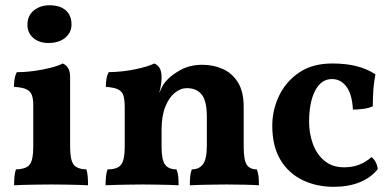

<svg xmlns="http://www.w3.org/2000/svg" viewBox="-20 -712 1502 741"><path d="M34.4 3Q34.4 -14.8 35.9 -30.5Q37.4 -46.2 41.5 -58.3Q81.5 -59.3 94.9 -77.3Q108.4 -95.3 108.4 -145.3V-306.2Q108.4 -329.7 103.1 -344.7Q97.8 -359.6 81.8 -367.4Q65.8 -375.1 33.9 -376.7Q33.9 -391.9 36.2 -406.6Q38.4 -421.3 45 -433.5Q78.3 -433.5 113.9 -438.5Q149.5 -443.5 178.6 -451.3Q207.7 -459 221.8 -467Q235 -461.9 242.8 -449.5Q250.6 -437.1 250.6 -414.5V-145.3Q250.6 -95.3 263.9 -77.3Q277.1 -59.3 313.3 -58.3Q317.3 -46.2 318.6 -29.8Q319.8 -13.4 319.8 3Q305.4 2 282.3 1.5Q259.1 1 232 0.5Q204.9 0 177.6 0Q150.8 0 122.9 0.5Q95.1 1 72 1.5Q48.8 2 34.4 3ZM167.3 -546.1Q130.8 -546.1 108.4 -565.7Q85.9 -585.3 85.9 -616.1Q85.9 -651.9 110.7 -671.8Q135.4 -691.7 171 -691.7Q211.6 -691.7 233.8 -672.1Q256 -652.5 256 -617.1Q256 -586.8 231.8 -566.4Q207.5 -546.1 167.3 -546.1Z M461.4 -208.8V-296.3Q461.4 -325 456.9 -341.5Q452.4 -358.1 437 -366.4Q421.5 -374.6 388.5 -376.7Q388.5 -391.9 390.7 -406.6Q393 -421.3 399.6 -433.5Q453 -434.5 502.4 -444.7Q551.8 -455 575.3 -467Q588.5 -461.9 596.1 -449.3Q603.6 -436.6 603.6 -412.6ZM920.5 -145.3Q920.5 -94.8 932.1 -76.6Q943.8 -58.3 971.1 -58.3Q976.2 -45.6 977.8 -31.2Q979.3 -16.7 979.3 3Q957.3 1.5 922.5 0.8Q887.7 0 854.6 0Q833 0 805.3 0.5Q777.6 1 752.8 1.5Q728.1 2 712.6 3Q712.6 -14.7 713.9 -29.9Q715.2 -45.1 720.2 -58.3Q748.4 -58.3 763.3 -78.1Q778.3 -97.9 778.3 -151V-259.7Q778.3 -323.4 758 -347.6Q737.8 -371.8 701.5 -371.8Q676.5 -371.8 654.2 -353.4Q631.8 -335.1 617.7 -299.6Q603.6 -264.2 603.6 -211V-145.3Q603.6 -94.2 617.3 -76.3Q631 -58.3 661.1 -58.3Q666.7 -44.1 668 -29.9Q669.3 -15.7 669.3 3Q654.7 2 631.1 1.5Q607.4 1 581.5 0.5Q555.6 0 532.5 0Q510.4 0 482.1 0.5Q453.9 1 428.1 1.5Q402.4 2 387.4 3Q387.4 -15.7 389.2 -31.7Q391 -47.7 395 -58.3Q434 -58.3 447.7 -76.8Q461.4 -95.3 461.4 -145.3V-296.3L603.6 -412.6Q603.6 -400.6 601.3 -385Q599 -369.5 594 -352.5Q599.6 -365.3 605.7 -377.3Q611.9 -389.3 621.5 -399.9Q642.2 -423.4 678.1 -442.7Q714.1 -462 761.3 -462Q803 -462 839.4 -446Q875.8 -430 898.2 -394.2Q920.5 -358.4 920.5 -299Z M1437.8 -59.2Q1411.3 -26.1 1368.2 -8.6Q1325 9 1268.5 9Q1201.4 9 1147.6 -17Q1093.8 -43 1062.3 -95.2Q1030.8 -147.4 1030.8 -227Q1030.8 -287 1056.9 -342Q1083 -397 1134.4 -432Q1185.9 -467 1262.3 -467Q1316.1 -467 1356.7 -456.5Q1397.3 -446 1428.9 -425.1Q1423.4 -396.7 1421.1 -367.4Q1418.8 -338 1418.8 -301.7Q1403 -294.6 1381.9 -291.8Q1360.8 -289 1342 -289Q1339.1 -347 1317.4 -377Q1295.7 -406.9 1261.1 -406.9Q1219.4 -406.9 1196.1 -361.7Q1172.9 -316.5 1172.9 -241.5Q1172.9 -197.7 1187.3 -157.4Q1201.7 -117.1 1231.9 -91.7Q1262 -66.3 1308.6 -66.3Q1340.6 -66.3 1367.2 -76.8Q1393.9 -87.4 1413.8 -106Q1423.4 -98.3 1429.9 -86.1Q1436.3 -73.9 1437.8 -59.2Z"/></svg>

Font: Vollkorn
Style: Regular
Weight: 400
Designer: Friedrich Althausen
Foundry: Friedrich Althausen
Version: Version 5.001